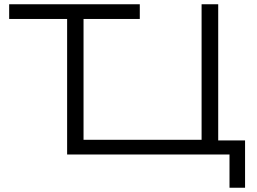

<svg xmlns="http://www.w3.org/2000/svg" viewBox="-20 -725 1205 901"><path d="M1057 156V0H295V-636H23V-705H636V-636H372V-69H926V-705H1004V-66H1130V156Z"/></svg>

Font: Nunito Sans 7pt Expanded Light
Style: Regular
Weight: 300
Width: 7
Designer: Vernon Adams
Foundry: Vernon Adams
Version: Version 3.101;gftools[0.9.27]